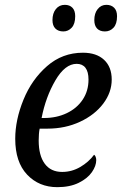

<svg xmlns="http://www.w3.org/2000/svg" viewBox="-20 -764 504 794"><path d="M43 -190Q43 -268 77 -351.5Q111 -435 174.5 -490.5Q238 -546 323 -546Q379 -546 410.5 -516.5Q442 -487 442 -435Q442 -382 407 -335.5Q372 -289 311 -260.5Q250 -232 176 -232H144Q140 -212 140 -183Q140 -121 165 -87Q190 -53 237 -53Q277 -53 312 -73.5Q347 -94 369 -124Q373 -122 375.5 -115.5Q378 -109 378 -102Q378 -78 360 -52Q342 -26 305.5 -8Q269 10 217 10Q141 10 92 -42Q43 -94 43 -190ZM162 -276Q214 -276 256 -296Q298 -316 322 -352Q346 -388 346 -435Q346 -467 333.5 -483.5Q321 -500 297 -500Q249 -500 209 -431.5Q169 -363 152 -276ZM197 -681Q197 -709 211 -726.5Q225 -744 248 -744Q268 -744 279.5 -732Q291 -720 291 -697Q291 -665 276.5 -649.5Q262 -634 242 -634Q221 -634 209 -646Q197 -658 197 -681ZM370 -681Q370 -709 384 -726.5Q398 -744 420 -744Q440 -744 452 -732Q464 -720 464 -697Q464 -665 449.5 -649.5Q435 -634 414 -634Q393 -634 381.5 -646Q370 -658 370 -681Z"/></svg>

Font: Noto Serif Narrow
Style: Italic
Weight: 400
Width: 4
Italic angle: -12°
Designer: Monotype Design Team
Foundry: Monotype Imaging Inc.
Version: Version 1.001